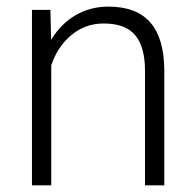

<svg xmlns="http://www.w3.org/2000/svg" viewBox="-20 -558 589 578"><path d="M131.8 -528.3 133.8 -438Q163.6 -486.8 208 -512.5Q252.4 -538.1 306.2 -538.1Q391.1 -538.1 432.6 -490.2Q474.1 -442.4 474.6 -346.7V0H416.5V-347.2Q416 -418 386.5 -452.6Q356.9 -487.3 292 -487.3Q237.8 -487.3 196 -453.4Q154.3 -419.4 134.3 -361.8V0H76.2V-528.3Z"/></svg>

Font: RobotoInd Light
Style: Regular
Weight: 300
Designer: Google
Version: Version 2.001151; 2014